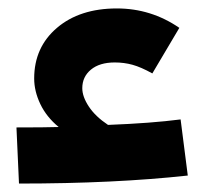

<svg xmlns="http://www.w3.org/2000/svg" viewBox="-20 -435 505 455"><path d="M425 -19Q251 0 25 0L19 -133Q86 -133 119 -134Q90 -158 75.5 -188.5Q61 -219 61 -249Q61 -323 115 -369Q169 -415 257 -415Q338 -415 405 -369L341 -261Q314 -276 294 -281.5Q274 -287 252 -287Q216 -287 195.5 -270Q175 -253 175 -226Q175 -206 190.5 -182.5Q206 -159 236 -139Q339 -143 408 -152Z"/></svg>

Font: FiraGOUPP
Style: Bold
Weight: 700
Designer: bBox Type
Foundry: bBox Type GmbH
Version: Version 1.001